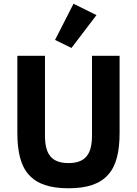

<svg xmlns="http://www.w3.org/2000/svg" viewBox="-20 -997 734 1029"><path d="M221 -698V-270C221 -171 256 -123 347 -123C438 -123 473 -171 473 -270V-698H621V-286C621 -183 603 -108 559 -60C515 -11 447 12 347 12C247 12 179 -11 135 -60C91 -108 73 -183 73 -286V-698ZM363 -740 275 -783 374 -977 497 -916Z"/></svg>

Font: Plexus Sans Bold
Style: Regular
Weight: 700
Version: Version 2.001;PS 002.001;hotconv 1.0.70;makeotf.lib2.5.58329